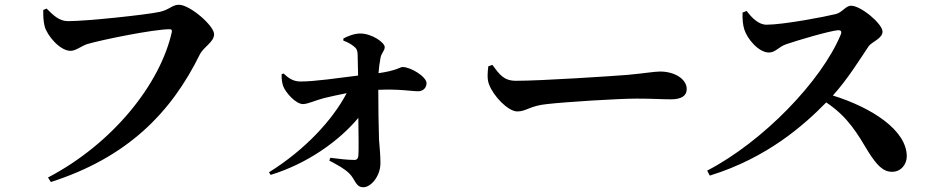

<svg xmlns="http://www.w3.org/2000/svg" viewBox="-20 -734 3940 808"><path d="M266 -645C229 -645 204 -670 176 -698L162 -692C162 -666 162 -647 168 -623C178 -585 232 -520 277 -520C300 -520 326 -543 349 -549C406 -566 626 -611 694 -611C701 -611 705 -608 703 -599C654 -380 455 -130 182 13L194 32C518 -72 701 -261 821 -505C837 -537 881 -557 881 -590C881 -626 779 -714 733 -714C705 -714 693 -693 652 -684C598 -672 346 -645 266 -645Z M1119 2C1276 -46 1409 -143 1488 -238C1489 -163 1490 -100 1488 -78C1487 -67 1481 -60 1470 -61C1444 -61 1408 -65 1370 -70L1366 -58C1402 -39 1428 -25 1449 -5C1476 21 1476 54 1509 54C1542 54 1581 6 1581 -47C1581 -84 1577 -120 1575 -147C1573 -202 1572 -296 1572 -356C1661 -360 1711 -350 1740 -350C1761 -350 1775 -365 1775 -384C1775 -411 1709 -452 1674 -452C1664 -452 1650 -437 1573 -426C1574 -445 1577 -467 1581 -489C1585 -513 1599 -519 1599 -536C1599 -555 1545 -593 1496 -593C1470 -593 1442 -581 1425 -572V-563C1441 -557 1454 -551 1469 -539C1481 -530 1484 -522 1485 -506L1487 -416C1405 -406 1306 -391 1245 -391C1215 -391 1195 -404 1173 -425L1165 -421C1165 -398 1167 -386 1172 -371C1181 -346 1224 -296 1255 -296C1275 -296 1305 -311 1343 -321C1369 -327 1402 -335 1439 -342C1379 -228 1263 -103 1112 -9Z M2052 -461 2035 -455C2032 -431 2029 -402 2038 -379C2056 -330 2118 -265 2157 -265C2195 -265 2210 -289 2282 -296C2359 -305 2583 -319 2659 -319C2729 -319 2764 -316 2804 -316C2846 -316 2870 -330 2870 -359C2870 -402 2818 -433 2758 -433C2734 -433 2689 -425 2622 -419C2561 -414 2259 -394 2152 -394C2099 -394 2082 -421 2052 -461Z M3105 -681C3104 -654 3106 -628 3113 -608C3125 -571 3172 -513 3216 -513C3244 -513 3256 -537 3289 -548C3339 -565 3467 -603 3507 -607C3518 -607 3524 -603 3518 -588C3437 -393 3191 -138 2956 -16L2967 5C3210 -70 3365 -209 3457 -303C3550 -241 3589 -170 3635 -94C3669 -41 3695 -11 3734 -11C3774 -11 3796 -45 3796 -76C3796 -186 3649 -281 3485 -332C3550 -404 3602 -490 3636 -540C3648 -557 3694 -572 3694 -601C3694 -633 3604 -710 3561 -710C3540 -710 3523 -681 3498 -675C3450 -663 3275 -630 3206 -630C3172 -630 3144 -659 3122 -688Z"/></svg>

Font: Noto Serif CJK TC
Style: Bold
Weight: 700
Designer: Ryoko NISHIZUKA 西塚涼子 (kana & ideographs); Frank Grießhammer (Latin, Greek & Cyrillic); Wenlong ZHANG 张文龙 (bopomofo); San
Foundry: Adobe
Version: Version 2.001;hotconv 1.1.0;makeotfexe 2.6.0